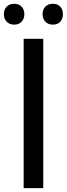

<svg xmlns="http://www.w3.org/2000/svg" viewBox="-47 -970 344 990"><path d="M75 0V-770H176V0ZM26.5 -843Q2 -843 -12.5 -858.2Q-27 -873.5 -27 -897Q-27 -920.5 -12.5 -935.5Q2 -950.5 26.5 -950.5Q50.5 -950.5 64.5 -935.5Q78.5 -920.5 78.5 -897Q78.5 -873.5 64.5 -858.2Q50.5 -843 26.5 -843ZM225.5 -843Q201 -843 186.8 -858.2Q172.5 -873.5 172.5 -897Q172.5 -920.5 186.8 -935.5Q201 -950.5 225.5 -950.5Q250.5 -950.5 264 -935.5Q277.5 -920.5 277.5 -897Q277.5 -873.5 264 -858.2Q250.5 -843 225.5 -843Z"/></svg>

Font: Junction Medium
Style: Regular
Weight: 500
Designer: Caroline Hadilaksono
Foundry: Caroline Hadilaksono, Tyler Finck, The League of Moveable Type
Version: Version 2.000; ttfautohint (v1.8.3)